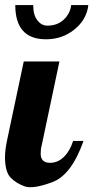

<svg xmlns="http://www.w3.org/2000/svg" viewBox="-28 -748 376 775"><path d="M157.7 -589.4Q33.7 -589.4 33.7 -727.5H106Q106 -687.5 122.8 -666Q139.6 -644.5 163.1 -644.5Q203.6 -644.5 229.5 -668.9Q255.4 -693.4 259.3 -727.5H328.6Q321.8 -668.9 272.7 -629.2Q223.6 -589.4 157.7 -589.4ZM136.2 -127Q136.7 -90.8 173.8 -90.8Q206.1 -90.8 230.5 -115.2Q254.9 -139.6 267.1 -179.2H309.1Q260.7 -41.5 183.1 -12.7Q105.5 16.1 71.5 4.2Q37.6 -7.8 14.9 -31Q-7.8 -54.2 -7.8 -113.8Q-7.8 -141.1 0 -179.2L67.9 -500H211.9L140.1 -160.2Q136.2 -147 136.2 -127Z"/></svg>

Font: Lobster-Regular
Style: Regular
Weight: 400
Designer: Pablo Impallari
Foundry: Pablo Impallari
Version: Version 1.007; ttfautohint (v1.1) -l 8 -r 50 -G 50 -x 14 -D 